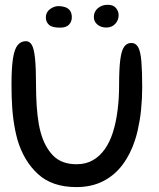

<svg xmlns="http://www.w3.org/2000/svg" viewBox="-20 -764 666 802"><path d="M299 17.5Q198 17.5 138.8 -36.8Q79.5 -91 53 -180Q47.5 -200 43.2 -221.2Q39 -242.5 36 -265Q33 -287.5 31.2 -311Q29.5 -334.5 28.8 -359Q28 -383.5 28 -409Q28 -478.5 34 -518.5Q40 -558.5 53.5 -575.2Q67 -592 88.5 -592Q103.5 -592 112.8 -576.5Q122 -561 126.2 -521Q130.5 -481 130.5 -407.5Q130.5 -386 131.2 -364.2Q132 -342.5 133.2 -322.2Q134.5 -302 136.8 -282.5Q139 -263 142.2 -244.8Q145.5 -226.5 150 -210.5Q166.5 -150.5 201.8 -114.2Q237 -78 300 -78Q339 -78 368 -94.8Q397 -111.5 417.8 -141Q438.5 -170.5 451 -209.5Q458 -231 463 -254.8Q468 -278.5 471.2 -303.8Q474.5 -329 476 -355.5Q477.5 -382 477.5 -409Q477.5 -477 482.5 -515.2Q487.5 -553.5 498.8 -569Q510 -584.5 528.5 -584.5Q547.5 -584.5 557.2 -566.8Q567 -549 570.5 -508.2Q574 -467.5 574 -400Q574 -375.5 572.8 -351.8Q571.5 -328 569.2 -305Q567 -282 563.2 -260.2Q559.5 -238.5 554.8 -217.8Q550 -197 543.5 -177.5Q524.5 -119 491.2 -75Q458 -31 410 -6.8Q362 17.5 299 17.5ZM230.5 -648.5Q198 -648.5 184.8 -660.2Q171.5 -672 171.5 -691.5Q171.5 -713 188.8 -725.8Q206 -738.5 224.5 -738.5Q239 -738.5 251.8 -734.2Q264.5 -730 272.2 -719.8Q280 -709.5 280 -691.5Q280 -673.5 268.2 -661Q256.5 -648.5 230.5 -648.5ZM424 -649Q401.5 -649 386.8 -661.5Q372 -674 372 -693Q372 -715.5 388.8 -729.8Q405.5 -744 430 -744Q453 -744 464.2 -730.8Q475.5 -717.5 475.5 -700.5Q475.5 -679.5 461.2 -664.2Q447 -649 424 -649Z"/></svg>

Font: Gluten Thin Light
Style: Regular
Weight: 300
Version: Version 1.300